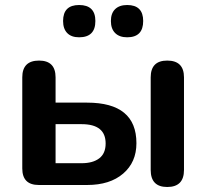

<svg xmlns="http://www.w3.org/2000/svg" viewBox="-20 -739 824 767"><path d="M135 0Q69 0 69 -66V-430Q69 -497 136 -497Q202 -497 202 -430V-329H328Q525 -329 525 -167Q525 -91 472 -45.5Q419 0 328 0ZM202 -87H306Q351 -87 376.5 -106.5Q402 -126 402 -166Q402 -243 306 -243H202ZM648 8Q582 8 582 -60V-430Q582 -497 648 -497Q715 -497 715 -430V-60Q715 8 648 8ZM488 -590Q457 -590 440 -607Q423 -624 423 -655Q423 -686 440 -702.5Q457 -719 488 -719Q552 -719 552 -655Q552 -590 488 -590ZM296 -590Q265 -590 248.5 -607Q232 -624 232 -655Q232 -719 296 -719Q361 -719 361 -655Q361 -590 296 -590Z"/></svg>

Font: Chiron GoRound TC SB
Style: Regular
Weight: 500
Designer: Ryoko NISHIZUKA 西塚涼子 (kana, bopomofo & ideographs); Paul D. Hunt (Latin, Greek & Cyrillic); Sandoll Communications 산돌커뮤니
Foundry: Adobe
Version: Version 1.000;hotconv 1.1.1;makeotfexe 2.6.0